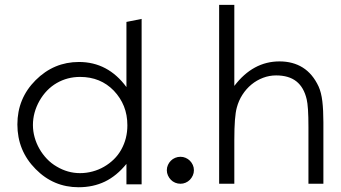

<svg xmlns="http://www.w3.org/2000/svg" viewBox="-20 -768 1426 803"><path d="M572.3 2.9H508.8V-82.5Q467.8 -32.2 418.7 -8.5Q369.6 15.1 308.6 15.1Q203.6 15.1 128.9 -61Q52.7 -137.7 52.7 -247.6Q52.7 -356.4 128.9 -432.6Q205.1 -508.8 310.1 -508.8Q431.6 -508.8 508.8 -403.8V-676.3L572.3 -689ZM512.7 -243.7Q512.7 -287.6 498.3 -323.5Q483.9 -359.4 456.1 -388.7Q400.4 -446.3 314.9 -446.3Q261.7 -446.3 217.3 -420.7Q172.9 -395 145 -346.2Q117.7 -297.4 117.7 -245.1Q117.7 -219.2 124.8 -193.8Q131.8 -168.5 144.8 -145.8Q157.7 -123 176 -103.8Q194.3 -84.5 217.3 -71.3Q263.2 -43.9 314.9 -43.9Q341.3 -43.9 366.9 -50.8Q392.6 -57.6 415 -70.6Q437.5 -83.5 456.1 -101.6Q474.6 -119.6 487.3 -142.6Q512.7 -188 512.7 -243.7Z M791 -56.2Q791 -44.4 786.4 -34.2Q781.7 -23.9 774.2 -16.1Q766.6 -8.3 756.3 -3.9Q746.1 0.5 734.9 0.5Q723.1 0.5 712.6 -3.9Q702.1 -8.3 694.6 -16.1Q687 -23.9 682.4 -34.2Q677.7 -44.4 677.7 -56.2Q677.7 -67.9 682.4 -78.1Q687 -88.4 694.6 -95.9Q702.1 -103.5 712.6 -107.9Q723.1 -112.3 734.9 -112.3Q746.1 -112.3 756.3 -107.9Q766.6 -103.5 774.2 -95.9Q781.7 -88.4 786.4 -78.1Q791 -67.9 791 -56.2Z M1332.5 0.5H1270V-236.3Q1270 -280.8 1268.1 -309.6Q1266.1 -338.4 1262.7 -352.5Q1251 -402.8 1219.5 -427.7Q1188 -452.6 1134.8 -452.6Q1106.4 -452.6 1080.1 -442.6Q1053.7 -432.6 1031.7 -414.6Q1009.8 -396.5 993.9 -371.8Q978 -347.2 970.2 -317.4Q965.3 -299.8 962.6 -266.4Q960 -232.9 960 -182.6V0.5H896.5V-747.6H960V-408.7Q1038.1 -511.2 1148.9 -511.2Q1205.1 -511.2 1246.3 -485.4Q1287.6 -459.5 1312.5 -406.2Q1323.7 -381.3 1328.1 -344.5Q1332.5 -307.6 1332.5 -256.3Z"/></svg>

Font: Kawthoolei
Style: Regular
Weight: 400
Designer: Moe Zed
Foundry: Moe Zed
Version: Version 1.000;July 10, 2024;FontCreator 14.0.0.2901 32-bit